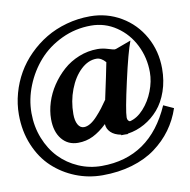

<svg xmlns="http://www.w3.org/2000/svg" viewBox="-94 -865 1054 1064"><g transform="rotate(-10 433.0 -333.0)"><path d="M574.7 -93.8Q561.5 -93.8 555.7 -94.2Q549.3 -93.8 537.1 -93.8L538.6 -96.7Q501 -103.5 480.7 -123.5Q460.4 -143.6 459.5 -170.4Q420.4 -132.8 381.1 -113.3Q341.8 -93.8 295.9 -93.8Q239.3 -93.8 204.8 -135.7Q170.4 -177.7 170.4 -249Q170.4 -294.9 185.5 -343Q200.7 -391.1 229.7 -434.6Q258.8 -478 297.1 -512.2Q335.4 -546.4 386 -566.7Q436.5 -586.9 490.7 -586.9Q519 -586.9 548.6 -577.6Q578.1 -568.4 585.9 -568.4Q588.9 -568.4 594.2 -570.3L679.2 -601.6Q656.2 -542.5 620.4 -382.3Q584.5 -222.2 584.5 -185.5Q584.5 -167 598.6 -161.6Q640.1 -170.9 676.8 -211.2Q713.4 -251.5 734.1 -305.2Q754.9 -358.9 754.9 -410.2Q754.9 -492.2 719.5 -563.2Q684.1 -634.3 619.9 -677.7Q555.7 -721.2 477.5 -721.2Q389.6 -721.2 312.3 -684.6Q234.9 -647.9 182.4 -588.6Q129.9 -529.3 99.6 -453.9Q69.3 -378.4 69.3 -300.8Q69.3 -224.6 95.7 -158Q122.1 -91.3 167 -44.7Q211.9 2 273.2 28.6Q334.5 55.2 402.8 55.2Q676.3 55.2 795.4 -216.8L852.1 -190.9Q830.6 -126.5 792 -73.5Q753.4 -20.5 697.8 20.5Q642.1 61.5 565.4 84.2Q488.8 106.9 398.4 106.9Q319.3 106.9 247.6 78.4Q175.8 49.8 120.4 -1.7Q64.9 -53.2 32 -131.8Q-1 -210.4 -1 -304.2Q-1 -364.7 15.4 -423.8Q31.7 -482.9 61.5 -534.7Q91.3 -586.4 135.3 -630.4Q179.2 -674.3 231.7 -705.8Q284.2 -737.3 348.4 -755.1Q412.6 -772.9 481 -772.9Q576.2 -772.9 655.3 -726.3Q734.4 -679.7 779.8 -598.4Q825.2 -517.1 825.2 -418.5Q825.2 -350.1 804.9 -291.7Q784.7 -233.4 750.2 -193.6Q715.8 -153.8 671.1 -128.7Q626.5 -103.5 576.2 -96.2ZM487.3 -307.1 484.4 -303.7Q515.1 -445.3 526.9 -506.8Q502.4 -535.2 475.6 -535.2Q429.2 -535.2 387.9 -496.3Q346.7 -457.5 321.8 -392.6Q296.9 -327.6 296.9 -254.9Q296.9 -217.3 309.3 -195.6Q321.8 -173.8 342.8 -173.8Q360.4 -173.8 379.4 -185.3Q398.4 -196.8 418.2 -218.3Q438 -239.7 453.1 -259.5Q468.3 -279.3 487.3 -307.1Z"/></g></svg>

Font: Flanker
Style: Bold
Weight: 700
Designer: Flanker
Foundry: Flanker
Version: Version 2.021